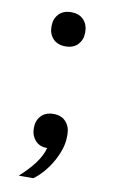

<svg xmlns="http://www.w3.org/2000/svg" viewBox="-79 -572 446 753"><g transform="rotate(10 144.0 -195.5)"><path d="M51 138Q86 107 110 75Q134 43 142 12H140Q111 12 94 -7.5Q77 -27 77 -53V-59Q77 -86 94.5 -105Q112 -124 144 -124Q176 -124 193.5 -104Q211 -84 211 -55V-45Q211 -21 203 4Q195 29 181.5 53.5Q168 78 149.5 100Q131 122 109 138H51ZM143 -393Q111 -393 93.5 -412Q76 -431 76 -458V-464Q76 -491 93.5 -510Q111 -529 143 -529Q175 -529 192.5 -510Q210 -491 210 -464V-458Q210 -431 192.5 -412Q175 -393 143 -393Z"/></g></svg>

Font: IBM Plex Serif Text
Style: Regular
Weight: 450
Designer: Mike Abbink, Paul van der Laan, Pieter van Rosmalen
Foundry: Bold Monday
Version: Version 3.001